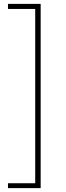

<svg xmlns="http://www.w3.org/2000/svg" viewBox="-20 -800 339 987"><path d="M21 167V142H161V-754H21V-780H189V167Z"/></svg>

Font: Noto Sans KR Thin
Style: Regular
Weight: 100
Designer: Ryoko NISHIZUKA 西塚涼子 (kana, bopomofo & ideographs); Paul D. Hunt (Latin, Greek & Cyrillic); Sandoll Communications 산돌커뮤니
Foundry: Adobe
Version: Version 2.004-H2;hotconv 1.0.118;makeotfexe 2.5.65603